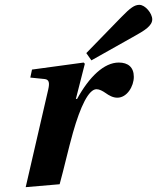

<svg xmlns="http://www.w3.org/2000/svg" viewBox="-20 -760 648 792"><path d="M336 -541 357 -511 540 -614C576 -634 608 -654 608 -680C608 -705 579 -740 555 -740C535 -740 518 -728 481 -690ZM86 12 226 0C244 -65 262 -146 281 -213C312 -322 346 -392 378 -392C390 -392 403 -385 416 -376C430 -366 446 -357 464 -357C504 -357 532 -404 532 -443C532 -483 508 -502 470 -502C409 -502 348 -443 298 -352H293L330 -497L325 -502L112 -473L105 -440L164 -434C183 -432 185 -418 179 -391Z"/></svg>

Font: Heuristica
Style: Bold Italic
Weight: 700
Italic angle: -13°
Version: Version 1.0.1